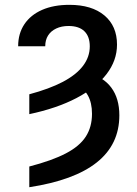

<svg xmlns="http://www.w3.org/2000/svg" viewBox="-20 -573 577 806"><path d="M103 -93.8V-177.2Q187 -199.7 243.4 -229.2Q299.8 -258.8 328.4 -296.4Q356.9 -334 356.9 -378.4Q356.9 -419.9 334.2 -441.9Q311.5 -463.9 267.6 -463.9Q238.3 -463.9 216.1 -453.4Q193.8 -442.9 181.9 -424.1Q169.9 -405.3 169.9 -378.9H56.2Q56.2 -432.1 82.3 -471.2Q108.4 -510.3 156.7 -531.5Q205.1 -552.7 271.5 -552.7Q365.2 -552.7 418.2 -508.3Q471.2 -463.9 471.2 -385.7Q471.2 -318.8 427 -261.5Q382.8 -204.1 300.5 -161.1Q218.3 -118.2 103 -93.8ZM302.2 -212.9 348.6 -266.6Q413.6 -250.5 447.3 -205.1Q481 -159.7 481 -88.9Q481 33.7 386.2 108.9Q291.5 184.1 103 212.9V126Q198.7 101.1 256.3 71Q314 41 340.1 0.5Q366.2 -40 366.2 -95.2Q366.2 -141.6 348.9 -172.4Q331.5 -203.1 302.2 -212.9Z"/></svg>

Font: Inter 24pt Medium
Style: Regular
Weight: 500
Designer: Rasmus Andersson
Foundry: rsms
Version: Version 4.001;git-66647c0bb